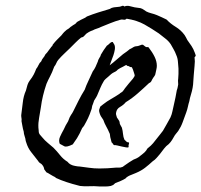

<svg xmlns="http://www.w3.org/2000/svg" viewBox="-20 -767 709 676"><path d="M665 -565.4Q667 -551.8 665 -535.2Q663.1 -518.6 662.1 -502Q661.1 -492.2 660.6 -480.5Q660.2 -468.8 658.2 -458Q656.2 -446.3 652.3 -434.1Q648.4 -421.9 646.5 -410.2Q643.6 -401.4 641.6 -391.6Q639.6 -381.8 635.7 -371.1Q628.9 -352.5 623 -336.4Q617.2 -320.3 607.4 -305.7Q603.5 -300.8 601.1 -297.9Q598.6 -294.9 595.7 -291Q590.8 -282.2 585.9 -274.4Q581.1 -266.6 574.2 -259.8Q564.5 -252.9 557.6 -243.7Q550.8 -234.4 543 -224.6Q537.1 -217.8 531.2 -210.9Q525.4 -204.1 517.6 -199.2Q503.9 -186.5 490.7 -176.3Q477.5 -166 459 -158.2Q454.1 -156.2 450.7 -154.8Q447.3 -153.3 442.4 -151.4Q436.5 -149.4 430.7 -146Q424.8 -142.6 421.9 -138.7Q414.1 -133.8 404.8 -129.9Q395.5 -126 385.7 -122.1Q380.9 -117.2 378.4 -115.7Q376 -114.3 370.1 -112.3Q360.4 -110.4 351.1 -110.4Q341.8 -110.4 332 -110.4Q309.6 -112.3 293.5 -111.3Q277.3 -110.4 261.7 -112.3Q234.4 -119.1 213.9 -126Q193.4 -132.8 176.8 -140.6Q174.8 -143.6 171.9 -144.5Q168.9 -145.5 166 -147.5Q160.2 -150.4 155.3 -153.8Q150.4 -157.2 143.6 -160.2Q141.6 -163.1 139.6 -165.5Q137.7 -168 135.7 -170.9Q134.8 -180.7 126 -189.5Q123 -191.4 119.6 -193.8Q116.2 -196.3 114.3 -200.2Q101.6 -216.8 89.8 -231.4Q78.1 -246.1 72.3 -265.6Q70.3 -270.5 69.8 -275.4Q69.3 -280.3 67.4 -285.2Q63.5 -296.9 63.5 -303.7Q60.5 -313.5 59.1 -322.3Q57.6 -331.1 55.7 -340.8Q56.6 -345.7 55.7 -350.6Q54.7 -355.5 54.7 -361.3Q57.6 -380.9 60.1 -404.8Q62.5 -428.7 71.3 -448.2Q74.2 -460 76.7 -467.8Q79.1 -475.6 84 -482.4Q93.8 -495.1 98.6 -504.4Q103.5 -513.7 107.4 -524.4Q112.3 -530.3 115.7 -538.1Q119.1 -545.9 125 -550.8Q127.9 -558.6 132.3 -563.5Q136.7 -568.4 139.6 -575.2Q146.5 -582 152.3 -590.8Q158.2 -597.7 158.7 -599.1Q159.2 -600.6 160.2 -601.6Q165 -605.5 165 -607.4Q165 -609.4 167 -611.3Q172.9 -619.1 180.7 -627Q188.5 -634.8 196.3 -642.6Q199.2 -646.5 201.7 -649.4Q204.1 -652.3 206.1 -654.3Q214.8 -663.1 222.7 -667Q228.5 -672.9 232.4 -674.8Q237.3 -678.7 242.2 -681.2Q247.1 -683.6 251 -689.5Q265.6 -698.2 272.9 -701.2Q280.3 -704.1 286.1 -709Q305.7 -716.8 325.7 -723.1Q345.7 -729.5 366.2 -735.4Q373 -740.2 381.3 -741.2Q389.6 -742.2 400.4 -743.2Q405.3 -744.1 409.7 -746.1Q414.1 -748 418 -744.1Q426.8 -748 436 -745.6Q445.3 -743.2 454.1 -741.2Q465.8 -739.3 474.6 -738.3Q481.4 -736.3 485.8 -732.9Q490.2 -729.5 495.1 -726.6Q502.9 -722.7 512.7 -720.2Q522.5 -717.8 532.2 -713.9Q542 -710 549.8 -706.1Q557.6 -702.1 566.4 -698.2Q580.1 -683.6 598.6 -672.4Q617.2 -661.1 629.9 -643.6Q632.8 -639.6 634.8 -635.3Q636.7 -630.9 639.6 -626Q647.5 -615.2 654.3 -605Q661.1 -594.7 666 -581.1Q668 -576.2 668.9 -572.8Q669.9 -569.3 665 -565.4ZM403.3 -697.3Q385.7 -692.4 368.7 -685.5Q351.6 -678.7 335 -671.9Q327.1 -668 320.3 -666Q313.5 -664.1 306.6 -660.2Q303.7 -659.2 299.8 -657.7Q295.9 -656.2 293 -654.3Q290 -652.3 286.1 -649.9Q282.2 -647.5 280.3 -644.5Q273.4 -636.7 270.5 -636.2Q267.6 -635.7 265.6 -634.8Q255.9 -627 246.1 -617.2Q236.3 -607.4 225.6 -596.7Q220.7 -591.8 215.3 -586.9Q210 -582 205.1 -577.1Q200.2 -572.3 195.3 -567.4Q190.4 -562.5 185.5 -556.6Q180.7 -550.8 178.2 -544.4Q175.8 -538.1 170.9 -532.2Q163.1 -510.7 156.2 -498Q149.4 -485.4 143.6 -471.7Q128.9 -428.7 124 -389.6Q121.1 -370.1 117.7 -352.1Q114.3 -334 115.2 -317.4Q116.2 -312.5 116.2 -307.6Q116.2 -302.7 117.2 -298.8Q119.1 -293.9 122.6 -290.5Q126 -287.1 128.9 -283.2Q137.7 -272.5 148.4 -263.7Q159.2 -254.9 168 -247.1Q180.7 -234.4 191.4 -220.7Q202.1 -207 217.8 -197.3Q226.6 -185.5 245.1 -182.6Q254.9 -180.7 260.7 -180.7Q277.3 -178.7 293.9 -176.3Q310.5 -173.8 330.1 -173.8Q358.4 -173.8 387.7 -176.8Q392.6 -176.8 398.9 -176.8Q405.3 -176.8 409.2 -178.7Q411.1 -178.7 413.6 -180.7Q416 -182.6 418.9 -184.6Q426.8 -190.4 435.1 -195.8Q443.4 -201.2 450.2 -205.1Q460.9 -209 466.8 -212.9Q482.4 -224.6 488.8 -230.5Q495.1 -236.3 499 -244.1Q512.7 -254.9 519 -262.7Q525.4 -270.5 532.2 -279.3Q538.1 -286.1 543.5 -293.5Q548.8 -300.8 553.7 -306.6Q561.5 -320.3 567.4 -330.6Q573.2 -340.8 580.1 -353.5Q585 -364.3 586.9 -374.5Q588.9 -384.8 591.8 -396.5Q594.7 -410.2 597.7 -423.3Q600.6 -436.5 602.5 -449.2Q604.5 -454.1 605.5 -459.5Q606.4 -464.8 607.4 -469.7Q607.4 -474.6 606.9 -479.5Q606.4 -484.4 607.4 -489.3Q608.4 -498 608.4 -506.8Q608.4 -515.6 608.4 -525.4Q607.4 -538.1 606.4 -550.3Q605.5 -562.5 600.6 -573.2Q596.7 -584 591.3 -593.3Q585.9 -602.5 581.1 -611.3Q573.2 -623 561.5 -631.8Q549.8 -640.6 539.1 -649.4Q514.6 -666 488.8 -680.7Q462.9 -695.3 425.8 -701.2Q420.9 -696.3 414.6 -697.8Q408.2 -699.2 403.3 -697.3ZM413.1 -576.2 426.8 -585.9Q432.6 -590.8 433.6 -591.3Q434.6 -591.8 436.5 -593.8Q441.4 -595.7 445.8 -598.6Q450.2 -601.6 455.1 -603.5Q467.8 -604.5 473.1 -607.4Q478.5 -610.4 483.4 -609.4Q493.2 -600.6 496.6 -601.1Q500 -601.6 502.9 -600.6Q516.6 -583 524.4 -566.9Q532.2 -550.8 532.2 -535.2Q532.2 -529.3 530.3 -521.5Q529.3 -516.6 528.3 -512.2Q527.3 -507.8 526.4 -503.9Q525.4 -501 519.5 -493.2Q515.6 -487.3 513.2 -481.9Q510.7 -476.6 504.9 -474.6Q485.4 -456.1 465.3 -438.5Q445.3 -420.9 422.9 -407.2Q415 -397.5 402.8 -390.6Q390.6 -383.8 388.7 -370.1Q387.7 -365.2 389.2 -361.8Q390.6 -358.4 391.6 -353.5Q393.6 -350.6 395.5 -347.7Q397.5 -344.7 399.4 -341.8Q401.4 -337.9 401.4 -334.5Q401.4 -331.1 403.3 -328.1Q405.3 -325.2 406.2 -322.8Q407.2 -320.3 409.2 -317.4Q412.1 -306.6 413.1 -295.4Q414.1 -284.2 418 -275.4Q426.8 -265.6 430.2 -266.1Q433.6 -266.6 434.6 -263.7Q431.6 -252 432.6 -251.5Q433.6 -251 432.6 -249Q431.6 -247.1 424.8 -248Q418 -249 409.2 -251Q400.4 -252.9 392.6 -254.9Q384.8 -256.8 381.8 -255.9Q378.9 -257.8 377.4 -260.7Q376 -263.7 373 -265.6Q372.1 -270.5 370.6 -274.9Q369.1 -279.3 368.2 -284.2Q367.2 -288.1 367.2 -292Q367.2 -295.9 365.2 -298.8Q360.4 -310.5 354 -321.8Q347.7 -333 343.8 -344.7Q341.8 -348.6 338.4 -353Q335 -357.4 333 -362.3Q330.1 -369.1 329.1 -375Q328.1 -380.9 333 -391.6L342.8 -399.4Q356.4 -410.2 371.1 -418.5Q385.7 -426.8 400.4 -436.5Q403.3 -439.5 406.2 -440.9Q409.2 -442.4 411.1 -444.3Q413.1 -446.3 415.5 -449.7Q418 -453.1 419.9 -456.1Q425.8 -463.9 433.6 -473.1Q441.4 -482.4 448.2 -490.2Q455.1 -499 454.1 -502.9Q453.1 -506.8 452.1 -509.8Q448.2 -523.4 444.3 -530.3Q438.5 -530.3 435.5 -532.7Q432.6 -535.2 427.7 -535.2Q425.8 -539.1 421.9 -537.1Q418 -535.2 413.1 -532.2Q408.2 -529.3 403.3 -527.3Q393.6 -521.5 393.1 -520.5Q392.6 -519.5 391.6 -518.6Q389.6 -516.6 386.7 -515.1Q383.8 -513.7 379.9 -511.7Q376 -509.8 371.1 -505.9Q366.2 -502 361.3 -497.1Q357.4 -494.1 351.6 -488.8Q345.7 -483.4 343.8 -478.5Q338.9 -470.7 333.5 -458Q328.1 -445.3 325.2 -438.5Q322.3 -430.7 318.8 -424.8Q315.4 -418.9 311.5 -413.1Q308.6 -403.3 307.1 -400.4Q305.7 -397.5 304.7 -394.5Q303.7 -391.6 303.7 -389.2Q303.7 -386.7 302.7 -383.8Q295.9 -363.3 290 -351.1Q284.2 -338.9 276.4 -325.2Q272.5 -319.3 269.5 -316.4Q264.6 -305.7 260.3 -296.9Q255.9 -288.1 251 -280.3Q247.1 -274.4 243.2 -269Q239.3 -263.7 236.3 -258.8Q214.8 -248 206.5 -252Q198.2 -255.9 190.4 -260.7Q185.5 -272.5 191.4 -285.6Q197.3 -298.8 204.1 -310.5Q210.9 -326.2 219.7 -339.8Q225.6 -356.4 230 -362.3Q234.4 -368.2 237.3 -374Q247.1 -393.6 256.8 -413.1Q266.6 -432.6 278.3 -451.2Q283.2 -465.8 291.5 -482.9Q299.8 -500 306.6 -515.6Q312.5 -523.4 316.4 -531.7Q320.3 -540 324.2 -549.8Q325.2 -555.7 330.1 -563.5Q335 -570.3 335 -574.2Q339.8 -583 345.2 -590.8Q350.6 -598.6 356.4 -606.4Q359.4 -607.4 365.7 -613.8Q372.1 -620.1 377 -619.1Q382.8 -609.4 382.8 -609.4Q385.7 -602.5 384.3 -592.8Q382.8 -583 379.4 -572.8Q376 -562.5 372.1 -553.2Q368.2 -543.9 366.2 -537.1Q377.9 -545.9 389.6 -556.2Q401.4 -566.4 413.1 -576.2Z"/></svg>

Font: Seaweed Script
Style: Regular
Weight: 400
Designer: Squid
Foundry: Font Diner, Inc DBA Neapolitan
Version: Version 1.000